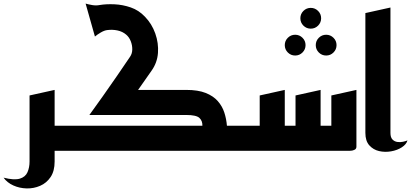

<svg xmlns="http://www.w3.org/2000/svg" viewBox="-105 -842 2295 1072"><path d="M-85 150Q-26 165 5.5 155.5Q37 146 48.5 119.5Q60 93 60 60V-309L200 -340V-140H320V0H200V60Q200 113 177.5 146.5Q155 180 119 195.5Q83 211 43.5 210Q4 209 -30.5 193.5Q-65 178 -85 150Z M280 0 281 -140H1025Q1026 -167 1008.5 -183.5Q991 -200 935 -200H394Q427 -245 467.5 -302.5Q508 -360 548.5 -418.5Q589 -477 621 -525Q633 -542 633.5 -565.5Q634 -589 625 -612Q616 -635 599 -649Q579 -666 551 -672Q523 -678 493 -674Q477 -672 457.5 -660.5Q438 -649 425 -638L373 -822Q390 -817 411 -813.5Q432 -810 452 -814Q488 -820 534 -818Q580 -816 625 -800.5Q670 -785 704 -749Q743 -709 762 -655Q781 -601 777 -546.5Q773 -492 741 -447L666 -340H935Q1001 -340 1043.5 -323Q1086 -306 1111 -277.5Q1136 -249 1147.5 -213.5Q1159 -178 1162 -140H1305V0Z M1630 -682Q1606 -682 1589 -699Q1572 -716 1572 -740Q1572 -764 1589 -781Q1606 -798 1630 -798Q1654 -798 1671 -781Q1688 -764 1688 -740Q1688 -716 1671 -699Q1654 -682 1630 -682ZM1716 -532Q1692 -532 1675 -549Q1658 -566 1658 -590Q1658 -614 1675 -631Q1692 -648 1716 -648Q1740 -648 1757 -631Q1774 -614 1774 -590Q1774 -566 1757 -549Q1740 -532 1716 -532ZM1543 -532Q1519 -532 1502 -549Q1485 -566 1485 -590Q1485 -614 1502 -631Q1519 -648 1543 -648Q1567 -648 1584 -631Q1601 -614 1601 -590Q1601 -566 1584 -549Q1567 -532 1543 -532Z M1265 0V-140H1345V-309L1485 -340V-140H1545V-309L1685 -340V-140H1745V-309L1885 -340V-23Q1885 -11 1875 -6Q1865 -1 1855 -0.5Q1845 0 1845 0Z M2170 -58Q2164 -36 2138.5 -19.5Q2113 -3 2078.5 3Q2044 9 2011.5 1.5Q1979 -6 1957 -30.5Q1935 -55 1935 -100V-769L2075 -800V-100Q2075 -75 2086 -63.5Q2097 -52 2113 -49.5Q2129 -47 2145 -50.5Q2161 -54 2170 -58Z"/></svg>

Font: Reem Kufi
Style: Bold
Weight: 700
Designer: Khaled Hosny
Version: Version 1.001